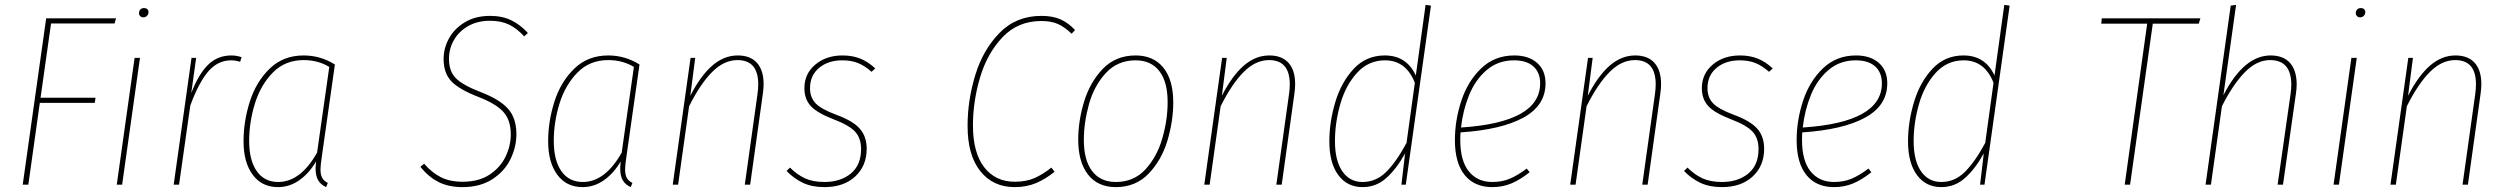

<svg xmlns="http://www.w3.org/2000/svg" viewBox="-20 -756 10260 786"><path d="M455 -681 449 -660H189L146 -356H371L368 -335H143L96 0H73L169 -681Z M553 -519 480 0H458L531 -519ZM549 -702Q549 -711 554.5 -717Q560 -723 570 -723Q578 -723 583 -718.5Q588 -714 588 -706Q588 -698 582 -691.5Q576 -685 566 -685Q559 -685 554 -690Q549 -695 549 -702Z M969 -522 963 -503Q945 -509 926 -509Q872 -509 833 -464Q794 -419 759 -324L713 0H691L764 -519H783L763 -375Q793 -453 832 -491Q871 -529 927 -529Q948 -529 969 -522Z M1351 -492 1297 -112Q1292 -79 1292 -62Q1292 -41 1299 -28Q1306 -15 1322 -7L1315 10Q1293 0 1282.5 -18Q1272 -36 1272 -66Q1272 -75 1274 -95Q1245 -46 1205 -18Q1165 10 1118 10Q1052 10 1014.5 -40.5Q977 -91 977 -178Q977 -260 1003 -341Q1029 -422 1084.5 -475.5Q1140 -529 1223 -529Q1292 -529 1351 -492ZM1000 -179Q1000 -100 1031 -55.5Q1062 -11 1119 -11Q1210 -11 1278 -131L1328 -482Q1282 -510 1223 -510Q1147 -510 1097 -459Q1047 -408 1023.5 -332Q1000 -256 1000 -179Z M2141 -621 2126 -607Q2096 -640 2063.5 -655.5Q2031 -671 1986 -671Q1935 -671 1897 -649.5Q1859 -628 1838.5 -592.5Q1818 -557 1818 -515Q1818 -464 1846.5 -435.5Q1875 -407 1948 -379Q2026 -349 2060 -310.5Q2094 -272 2094 -207Q2094 -154 2069.5 -104Q2045 -54 1995 -22Q1945 10 1874 10Q1816 10 1775 -11Q1734 -32 1701 -73L1716 -86Q1747 -50 1784 -31Q1821 -12 1874 -12Q1940 -12 1984 -41Q2028 -70 2049.5 -114.5Q2071 -159 2071 -206Q2071 -264 2041 -297.5Q2011 -331 1939 -359Q1859 -390 1827.5 -423.5Q1796 -457 1796 -514Q1796 -559 1818.5 -599.5Q1841 -640 1884 -665.5Q1927 -691 1986 -691Q2036 -691 2073 -673Q2110 -655 2141 -621Z M2598 -492 2544 -112Q2539 -79 2539 -62Q2539 -41 2546 -28Q2553 -15 2569 -7L2562 10Q2540 0 2529.5 -18Q2519 -36 2519 -66Q2519 -75 2521 -95Q2492 -46 2452 -18Q2412 10 2365 10Q2299 10 2261.5 -40.5Q2224 -91 2224 -178Q2224 -260 2250 -341Q2276 -422 2331.5 -475.5Q2387 -529 2470 -529Q2539 -529 2598 -492ZM2247 -179Q2247 -100 2278 -55.5Q2309 -11 2366 -11Q2457 -11 2525 -131L2575 -482Q2529 -510 2470 -510Q2394 -510 2344 -459Q2294 -408 2270.5 -332Q2247 -256 2247 -179Z M3106 -412Q3106 -394 3103 -373L3051 0H3029L3081 -371Q3084 -392 3084 -411Q3084 -510 2999 -510Q2944 -510 2895.5 -461.5Q2847 -413 2801 -321L2756 0H2734L2807 -519H2826L2806 -364Q2848 -446 2896 -487.5Q2944 -529 3000 -529Q3052 -529 3079 -498.5Q3106 -468 3106 -412Z M3563 -476 3548 -462Q3521 -486 3493.5 -497.5Q3466 -509 3428 -509Q3370 -509 3333 -478Q3296 -447 3296 -395Q3296 -357 3319 -333Q3342 -309 3404 -286Q3472 -261 3500 -229Q3528 -197 3528 -147Q3528 -77 3481 -33.5Q3434 10 3355 10Q3304 10 3267 -7.5Q3230 -25 3200 -56L3214 -70Q3243 -41 3275.5 -26Q3308 -11 3355 -11Q3421 -11 3463 -45.5Q3505 -80 3505 -146Q3505 -190 3481 -216.5Q3457 -243 3394 -267Q3326 -293 3299.5 -321.5Q3273 -350 3273 -395Q3273 -454 3317.5 -491.5Q3362 -529 3429 -529Q3470 -529 3502 -516Q3534 -503 3563 -476Z M4381 -633 4367 -618Q4339 -645 4311.5 -657.5Q4284 -670 4243 -670Q4147 -670 4084 -603.5Q4021 -537 3992 -438.5Q3963 -340 3963 -243Q3963 -131 4009 -71.5Q4055 -12 4134 -12Q4181 -12 4215 -27Q4249 -42 4284 -70L4297 -53Q4262 -24 4222.5 -7Q4183 10 4134 10Q4045 10 3993 -55.5Q3941 -121 3941 -241Q3941 -345 3972.5 -448.5Q4004 -552 4072 -621.5Q4140 -691 4243 -691Q4290 -691 4322 -676.5Q4354 -662 4381 -633Z M4394 -184Q4394 -262 4418.5 -341.5Q4443 -421 4495.5 -475Q4548 -529 4629 -529Q4702 -529 4742.5 -479Q4783 -429 4783 -337Q4783 -260 4759 -180Q4735 -100 4682 -45Q4629 10 4548 10Q4474 10 4434 -41.5Q4394 -93 4394 -184ZM4760 -338Q4760 -421 4726 -465Q4692 -509 4629 -509Q4555 -509 4507 -457Q4459 -405 4438 -329.5Q4417 -254 4417 -183Q4417 -100 4451 -55.5Q4485 -11 4548 -11Q4622 -11 4669.5 -63Q4717 -115 4738.5 -190.5Q4760 -266 4760 -338Z M5282 -412Q5282 -394 5279 -373L5227 0H5205L5257 -371Q5260 -392 5260 -411Q5260 -510 5175 -510Q5120 -510 5071.5 -461.5Q5023 -413 4977 -321L4932 0H4910L4983 -519H5002L4982 -364Q5024 -446 5072 -487.5Q5120 -529 5176 -529Q5228 -529 5255 -498.5Q5282 -468 5282 -412Z M5838 -733 5735 0H5717L5732 -128Q5698 -66 5656 -28Q5614 10 5558 10Q5495 10 5458.5 -39.5Q5422 -89 5422 -177Q5422 -257 5446.5 -338.5Q5471 -420 5522 -474.5Q5573 -529 5649 -529Q5738 -529 5776 -447L5816 -736ZM5445 -178Q5445 -99 5475 -55Q5505 -11 5558 -11Q5613 -11 5654.5 -52Q5696 -93 5738 -171L5772 -417Q5736 -509 5650 -509Q5582 -509 5535.5 -458Q5489 -407 5467 -330.5Q5445 -254 5445 -178Z M5959 -214Q5958 -204 5958 -183Q5958 -98 5993 -54.5Q6028 -11 6089 -11Q6129 -11 6161 -24.5Q6193 -38 6230 -66L6242 -51Q6203 -20 6167 -5Q6131 10 6089 10Q6016 10 5976 -39.5Q5936 -89 5936 -182Q5936 -264 5962.5 -344Q5989 -424 6044 -476.5Q6099 -529 6179 -529Q6238 -529 6272.5 -498.5Q6307 -468 6307 -415Q6307 -324 6216.5 -274.5Q6126 -225 5959 -214ZM5961 -234Q6285 -255 6285 -415Q6285 -459 6257.5 -484Q6230 -509 6178 -509Q6113 -509 6066.5 -469.5Q6020 -430 5994.5 -367.5Q5969 -305 5961 -234Z M6780 -412Q6780 -394 6777 -373L6725 0H6703L6755 -371Q6758 -392 6758 -411Q6758 -510 6673 -510Q6618 -510 6569.5 -461.5Q6521 -413 6475 -321L6430 0H6408L6481 -519H6500L6480 -364Q6522 -446 6570 -487.5Q6618 -529 6674 -529Q6726 -529 6753 -498.5Q6780 -468 6780 -412Z M7237 -476 7222 -462Q7195 -486 7167.5 -497.5Q7140 -509 7102 -509Q7044 -509 7007 -478Q6970 -447 6970 -395Q6970 -357 6993 -333Q7016 -309 7078 -286Q7146 -261 7174 -229Q7202 -197 7202 -147Q7202 -77 7155 -33.5Q7108 10 7029 10Q6978 10 6941 -7.5Q6904 -25 6874 -56L6888 -70Q6917 -41 6949.5 -26Q6982 -11 7029 -11Q7095 -11 7137 -45.5Q7179 -80 7179 -146Q7179 -190 7155 -216.5Q7131 -243 7068 -267Q7000 -293 6973.5 -321.5Q6947 -350 6947 -395Q6947 -454 6991.5 -491.5Q7036 -529 7103 -529Q7144 -529 7176 -516Q7208 -503 7237 -476Z M7358 -214Q7357 -204 7357 -183Q7357 -98 7392 -54.5Q7427 -11 7488 -11Q7528 -11 7560 -24.5Q7592 -38 7629 -66L7641 -51Q7602 -20 7566 -5Q7530 10 7488 10Q7415 10 7375 -39.5Q7335 -89 7335 -182Q7335 -264 7361.5 -344Q7388 -424 7443 -476.5Q7498 -529 7578 -529Q7637 -529 7671.5 -498.5Q7706 -468 7706 -415Q7706 -324 7615.5 -274.5Q7525 -225 7358 -214ZM7360 -234Q7684 -255 7684 -415Q7684 -459 7656.5 -484Q7629 -509 7577 -509Q7512 -509 7465.5 -469.5Q7419 -430 7393.5 -367.5Q7368 -305 7360 -234Z M8207 -733 8104 0H8086L8101 -128Q8067 -66 8025 -28Q7983 10 7927 10Q7864 10 7827.5 -39.5Q7791 -89 7791 -177Q7791 -257 7815.5 -338.5Q7840 -420 7891 -474.5Q7942 -529 8018 -529Q8107 -529 8145 -447L8185 -736ZM7814 -178Q7814 -99 7844 -55Q7874 -11 7927 -11Q7982 -11 8023.5 -52Q8065 -93 8107 -171L8141 -417Q8105 -509 8019 -509Q7951 -509 7904.5 -458Q7858 -407 7836 -330.5Q7814 -254 7814 -178Z M8988 -681 8981 -659H8793L8700 0H8678L8770 -659H8582L8584 -681Z M9382 -410Q9382 -393 9379 -373L9326 0H9304L9357 -371Q9360 -392 9360 -409Q9360 -510 9273 -510Q9219 -510 9170.5 -461Q9122 -412 9076 -321L9031 0H9009L9112 -733L9134 -736L9082 -366Q9166 -529 9275 -529Q9328 -529 9355 -498Q9382 -467 9382 -410Z M9628 -519 9555 0H9533L9606 -519ZM9624 -702Q9624 -711 9629.5 -717Q9635 -723 9645 -723Q9653 -723 9658 -718.5Q9663 -714 9663 -706Q9663 -698 9657 -691.5Q9651 -685 9641 -685Q9634 -685 9629 -690Q9624 -695 9624 -702Z M10138 -412Q10138 -394 10135 -373L10083 0H10061L10113 -371Q10116 -392 10116 -411Q10116 -510 10031 -510Q9976 -510 9927.5 -461.5Q9879 -413 9833 -321L9788 0H9766L9839 -519H9858L9838 -364Q9880 -446 9928 -487.5Q9976 -529 10032 -529Q10084 -529 10111 -498.5Q10138 -468 10138 -412Z"/></svg>

Font: Fira Sans Condensed Thin
Style: Italic
Weight: 250
Width: 3
Italic angle: -8°
Designer: Carrois Corporate & Edenspiekermann AG
Foundry: Carrois Corporate GbR & Edenspiekermann AG
Version: Version 4.203